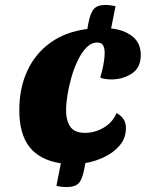

<svg xmlns="http://www.w3.org/2000/svg" viewBox="-20 -707 612 776"><path d="M251 49Q226 49 208 44L226 -47Q141 -60 99.5 -112.5Q58 -165 58 -262Q58 -351 90.5 -421Q123 -491 184.5 -535Q246 -579 333 -590L337 -612Q345 -655 359.5 -671Q374 -687 406 -687Q417 -687 427.5 -685.5Q438 -684 447 -682L429 -592Q480 -587 514.5 -560.5Q549 -534 549 -485Q549 -433 512.5 -409.5Q476 -386 430 -386Q421 -386 407.5 -387.5Q394 -389 385 -394Q392 -414 397.5 -443Q403 -472 403 -494Q403 -511 397 -523Q391 -535 373 -535Q349 -535 329.5 -515Q310 -495 294.5 -463Q279 -431 268.5 -394Q258 -357 252.5 -322Q247 -287 247 -261Q247 -220 264 -195Q281 -170 324 -170Q363 -170 399 -191Q435 -212 451 -250Q489 -230 489 -190Q489 -149 464 -119.5Q439 -90 401 -72Q363 -54 325 -48L321 -26Q313 18 298 33.5Q283 49 251 49Z"/></svg>

Font: Sansita Swashed ExtraBold
Style: Regular
Weight: 800
Designer: Pablo Cosgaya
Foundry: Omnibus-Type
Version: Version 1.003; ttfautohint (v1.8.3)